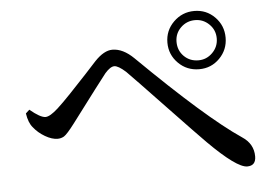

<svg xmlns="http://www.w3.org/2000/svg" viewBox="-47 -756 1094 757"><g transform="rotate(-5 500.0 -377.5)"><path d="M747.1 -461.9Q698.2 -461.9 664.6 -495.6Q630.9 -529.3 630.9 -577.1Q630.9 -625 665 -658.7Q699.2 -692.4 747.1 -692.4Q794.9 -692.4 828.1 -658.7Q861.3 -625 861.3 -577.1Q861.3 -529.3 828.1 -495.6Q794.9 -461.9 747.1 -461.9ZM747.1 -656.2Q713.9 -656.2 690.4 -633.3Q667 -610.4 667 -577.1Q667 -543 689.9 -520Q712.9 -497.1 747.1 -497.1Q779.3 -497.1 802.7 -520.5Q826.2 -543.9 826.2 -577.1Q826.2 -610.4 802.7 -633.3Q779.3 -656.2 747.1 -656.2ZM73.2 -291Q56.6 -309.6 50.8 -347.7L65.4 -361.3Q106.4 -327.1 127 -327.1Q144.5 -327.1 176.8 -356.4Q197.3 -375 230.5 -409.7Q263.7 -444.3 297.9 -481.4Q332 -518.6 341.8 -529.3Q378.9 -568.4 412.1 -568.4Q454.1 -568.4 496.1 -527.3Q756.8 -270.5 891.6 -179.7Q936.5 -150.4 936.5 -100.6Q936.5 -63.5 902.3 -63.5Q860.4 -63.5 751 -172.9Q717.8 -206.1 603.5 -326.2Q489.3 -446.3 459 -476.6Q429.7 -502.9 414.1 -502.9Q398.4 -502.9 377 -478.5Q357.4 -454.1 235.4 -292Q205.1 -252 192.4 -244.1Q180.7 -237.3 167 -237.3Q144.5 -237.3 117.7 -252.9Q90.8 -268.6 73.2 -291Z"/></g></svg>

Font: GenYoMin TW TTF Medium
Style: Regular
Weight: 500
Version: Version 1.300